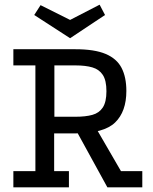

<svg xmlns="http://www.w3.org/2000/svg" viewBox="-20 -799 654 819"><path d="M37 0V-69H131V-520H37V-589H302Q383 -589 430.5 -569Q478 -549 498.5 -509.5Q519 -470 519 -411Q519 -323 471 -276.5Q423 -230 302 -230H211V-69H274V0ZM212 -301H302Q345 -301 374 -309Q403 -317 418.5 -340.5Q434 -364 434 -410Q434 -456 418.5 -479.5Q403 -503 374 -511.5Q345 -520 302 -520H212ZM438 0 309 -235 394 -245 496 -69H587V0ZM279 -636 126 -735 153 -777 279 -714 405 -779 428 -735Z"/></svg>

Font: Podkova
Style: Regular
Weight: 400
Designer: Ilya Yudin
Foundry: Cyreal (www.cyreal.org)
Version: Version 2.103